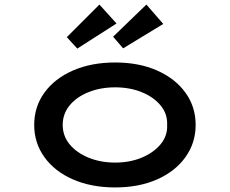

<svg xmlns="http://www.w3.org/2000/svg" viewBox="-20 -812 1008 842"><path d="M485 10Q381 10 300.5 -25Q220 -60 175 -122.5Q130 -185 130 -264Q130 -344 175 -406Q220 -468 300.5 -503Q381 -538 485 -538Q589 -538 668.5 -503Q748 -468 793 -406Q838 -344 838 -264Q838 -185 793 -122.5Q748 -60 668.5 -25Q589 10 485 10ZM485 -99Q549 -99 601 -120.5Q653 -142 684 -179Q715 -216 713 -264Q715 -313 684 -350Q653 -387 601 -408Q549 -429 485 -429Q421 -429 368.5 -408Q316 -387 285.5 -350Q255 -313 255 -264Q255 -216 285.5 -179Q316 -142 368.5 -120.5Q421 -99 485 -99ZM520 -600 476 -651 622 -792 696 -707ZM319 -599 273 -649 416 -792 491 -709Z"/></svg>

Font: Lexend Zetta Medium
Style: Regular
Weight: 500
Designer: Bonnie Shaver-Troup, Thomas Jockin
Foundry: Lexend
Version: Version 1.007